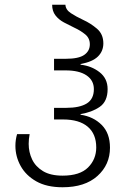

<svg xmlns="http://www.w3.org/2000/svg" viewBox="-20 -780 536 810"><path d="M244 10Q177 10 133 -15Q89 -40 67 -80Q45 -120 45 -165Q45 -190 52 -214H105Q101 -193 101 -173Q101 -138 115.5 -107.5Q130 -77 161.5 -58Q193 -39 244 -39Q317 -39 351.5 -73.5Q386 -108 386 -158Q386 -215 350 -245.5Q314 -276 246 -276H208V-325H259Q316 -325 346 -343.5Q376 -362 376 -404Q376 -441 345 -462Q314 -483 257 -483H208V-532H258Q312 -532 335.5 -548.5Q359 -565 359 -593Q359 -619 339.5 -635Q320 -651 294 -663Q271 -674 249.5 -685.5Q228 -697 214 -715Q200 -733 200 -760H256Q257 -739 279 -724.5Q301 -710 331 -696Q362 -682 389 -659Q416 -636 416 -597Q416 -564 393 -541.5Q370 -519 320 -510V-507Q366 -502 400 -475.5Q434 -449 434 -404Q434 -352 400.5 -329Q367 -306 320 -299V-296Q374 -288 409 -253Q444 -218 444 -157Q444 -85 391 -37.5Q338 10 244 10Z"/></svg>

Font: Noto Sans Georgian SemiCondensed Light
Style: Regular
Weight: 300
Width: 4
Designer: Monotype Design Team, Akaki Razmadze
Foundry: Google LLC
Version: Version 2.005; ttfautohint (v1.8.4.7-5d5b)